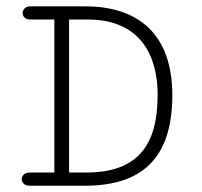

<svg xmlns="http://www.w3.org/2000/svg" viewBox="-20 -592 645 612"><path d="M529.3 -288.6C529.3 -484.9 418.9 -571.8 251.5 -571.8H76.7C60.5 -571.8 52.2 -561 52.2 -550.3C52.2 -540 60.1 -529.8 75.7 -529.8H153.3V-42H73.7C57.6 -42 49.3 -31.2 49.3 -21C49.3 -10.3 57.6 0 74.2 0H250.5C426.8 0 529.3 -82 529.3 -288.6ZM482.4 -288.6C482.4 -125 415.5 -42 253.9 -42H200.2V-529.8H260.7C403.8 -529.8 482.4 -442.9 482.4 -288.6Z"/></svg>

Font: Cutive Mono
Style: Regular
Weight: 400
Monospace: yes
Designer: Vernon Adams
Foundry: Vernon Adams
Version: Version 1.002